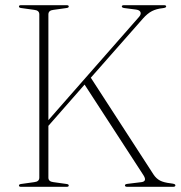

<svg xmlns="http://www.w3.org/2000/svg" viewBox="-20 -720 696 740"><path d="M166.5 -35.5Q166.5 -20 186 -18L236 -11Q245 -10 245 -5Q245 0 237 0H61Q53 0 53 -5Q53 -10 62 -11L112 -18Q131.5 -20 131.5 -35.5V-664.5Q131.5 -680 112 -682L62 -689Q53 -690 53 -695Q53 -700 61 -700H237Q245 -700 245 -695Q245 -690 236 -689L186 -682Q166.5 -680 166.5 -664.5V-257L516 -655Q524.5 -665 521.5 -673Q518.5 -681 505 -683L459 -689Q449.5 -690.5 449.5 -695Q449.5 -700 458 -700H612Q620.5 -700 620.5 -695Q620.5 -690 607 -688.5Q583 -686 565.8 -677.2Q548.5 -668.5 530 -647.5L330 -420.5L572 -47Q582 -32 596.5 -24.2Q611 -16.5 637.5 -13.5Q649.5 -12 652.8 -10.2Q656 -8.5 656 -5.5Q656 0 646.5 0H470.5Q461.5 0 461.5 -5.5Q461.5 -10.5 472 -11.5L525 -18Q548 -21 533 -44.5L306 -394L166.5 -235Z"/></svg>

Font: Fraunces 72pt S000 Thin
Style: Regular
Weight: 100
Version: Version 1.000; ttfautohint (v1.8.3)